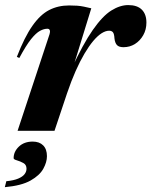

<svg xmlns="http://www.w3.org/2000/svg" viewBox="-46 -528 612 775"><path d="M154 -390Q157 -399.5 155 -405.8Q153 -412 145 -412Q131.5 -412 115.5 -403.5Q99.5 -395 79.2 -369.8Q59 -344.5 32 -294L22 -298.5Q53 -378.5 84.8 -423.8Q116.5 -469 152.5 -487.5Q188.5 -506 233 -506Q251.5 -506 265.2 -505Q279 -504 292.5 -501.2Q306 -498.5 322.5 -494.5L241.5 -232V-247.5Q289 -350.5 328.5 -407Q368 -463.5 403.2 -485.5Q438.5 -507.5 471.5 -507.5Q508 -507.5 526.5 -489Q545 -470.5 545 -437Q545 -408.5 532.2 -386Q519.5 -363.5 498.8 -350.5Q478 -337.5 452.5 -337.5Q434 -337.5 426 -346.2Q418 -355 416 -373Q415 -391.5 409.8 -397.8Q404.5 -404 394.5 -404Q380.5 -404 364.2 -393.8Q348 -383.5 330.5 -362.8Q313 -342 295 -311.5Q277 -281 259.2 -241Q241.5 -201 224.5 -151L174 0H25ZM9 110.5Q9 84 30.2 63.8Q51.5 43.5 86 43.5Q113 43.5 128.2 58.8Q143.5 74 143.5 102.5Q143.5 126.5 128.8 153.2Q114 180 77.2 200.8Q40.5 221.5 -26.5 227.5L-20.5 203.5Q9.5 200.5 27.2 193Q45 185.5 53 175.2Q61 165 61 153Q61 137 48.2 130Q35.5 123 22.2 119.2Q9 115.5 9 110.5Z"/></svg>

Font: Newsreader 60pt
Style: Bold Italic
Weight: 700
Italic angle: -17°
Designer: Hugues Gentile
Foundry: Production Type
Version: Version 1.003